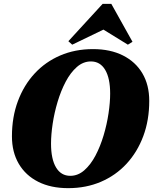

<svg xmlns="http://www.w3.org/2000/svg" viewBox="-20 -961 795 997"><path d="M334 16Q244 16 178.5 -17Q113 -50 77.5 -110.5Q42 -171 42 -253Q42 -353 73 -436Q104 -519 160 -579.5Q216 -640 293 -673Q370 -706 463 -706Q553 -706 618.5 -673Q684 -640 719.5 -580Q755 -520 755 -437Q755 -337 724 -254Q693 -171 637 -110.5Q581 -50 504 -17Q427 16 334 16ZM345 -48Q385 -48 418 -77Q451 -106 476 -153.5Q501 -201 518 -258Q535 -315 543.5 -372Q552 -429 552 -475Q552 -555 526 -598.5Q500 -642 452 -642Q412 -642 379 -613Q346 -584 321 -536.5Q296 -489 279 -432Q262 -375 253.5 -318.5Q245 -262 245 -215Q245 -135 271 -91.5Q297 -48 345 -48ZM355 -729 335 -747 513 -941H558L668 -744L644 -729L511 -811H525Z"/></svg>

Font: Platypi Light ExtraBold
Style: Italic
Weight: 800
Italic angle: -13°
Version: Version 1.200